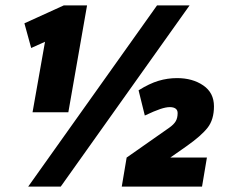

<svg xmlns="http://www.w3.org/2000/svg" viewBox="-20 -688 833 708"><path d="M84 0 559 -668H679L204 0ZM100 -274 146 -534 95 -511 70 -602 215 -668H301L232 -274ZM429 0 447 -107 604 -217Q621 -229 628 -241Q635 -253 635 -271Q635 -282 627.5 -287.5Q620 -293 606 -293Q592 -293 571 -286Q550 -279 514 -262L491 -355Q531 -380 564.5 -390Q598 -400 633 -400Q690 -400 729.5 -373Q769 -346 769 -296Q769 -247 745.5 -217Q722 -187 668 -149L608 -107H743L725 0Z"/></svg>

Font: Gantari Black
Style: Italic
Weight: 900
Italic angle: -10°
Version: Version 1.000